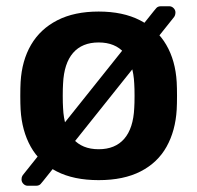

<svg xmlns="http://www.w3.org/2000/svg" viewBox="-20 -567 632 615"><path d="M296 10Q216 10 161.5 -18Q107 -46 78.5 -97Q50 -148 46 -216Q45 -234 45 -260Q45 -286 46 -304Q50 -373 79.5 -423.5Q109 -474 163.5 -502Q218 -530 296 -530Q374 -530 428.5 -502Q483 -474 512.5 -423.5Q542 -373 546 -304Q547 -286 547 -260Q547 -234 546 -216Q542 -148 513.5 -97Q485 -46 430.5 -18Q376 10 296 10ZM296 -89Q349 -89 378 -122.5Q407 -156 410 -221Q411 -236 411 -260Q411 -284 410 -299Q407 -364 378 -397.5Q349 -431 296 -431Q243 -431 214 -397.5Q185 -364 182 -299Q181 -284 181 -260Q181 -236 182 -221Q185 -156 214 -122.5Q243 -89 296 -89ZM69 28Q61 28 55 22Q49 16 49 8Q49 5 49.5 2Q50 -1 53 -6L473 -532Q476 -536 481 -541.5Q486 -547 496 -547H522Q530 -547 536 -541Q542 -535 542 -527Q542 -526 541.5 -522Q541 -518 538 -513L118 13Q115 17 110 22.5Q105 28 95 28Z"/></svg>

Font: Rubik Light Medium
Style: Regular
Weight: 500
Version: Version 2.104